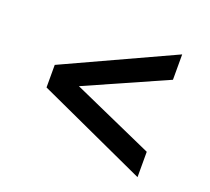

<svg xmlns="http://www.w3.org/2000/svg" viewBox="-90 -701 770 704"><g transform="rotate(20 295.5 -349.5)"><path d="M83 -305V-393L509 -589V-490L193 -350L509 -209V-110Z"/></g></svg>

Font: BLUETTI 2.0 Normal
Style: Normal
Weight: 400
Designer: Stijn de Vries
Foundry: tokotype
Version: Version 2.005;October 31, 2023;FontCreator 14.0.0.2814 64-bi